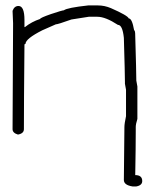

<svg xmlns="http://www.w3.org/2000/svg" viewBox="-20 -504 547 694"><path d="M334 -484.4Q357.9 -484.4 380.9 -474.6Q441.9 -447.8 445.3 -437.5Q457.5 -437.5 464.8 -394.5Q468.8 -394.5 468.8 -375Q472.7 -242.2 472.7 -214.8V-212.9Q476.6 -193.8 476.6 -191.4V-74.2Q470.7 -55.7 470.7 -44.9V-31.2Q470.7 27.3 468.8 128.9Q494.1 128.9 494.1 150.4Q494.1 166 472.7 169.9H459Q427.7 165 427.7 146.5Q429.7 1 429.7 -44.9Q429.7 -57.1 435.5 -84V-179.7Q435.5 -182.1 431.6 -201.2V-207Q431.6 -234.4 427.7 -367.2Q422.9 -414.1 406.2 -414.1Q361.3 -443.4 332 -443.4H300.8L238.3 -433.6Q189 -416 181.6 -416L132.8 -394.5Q72.3 -363.8 72.3 -345.7Q68.4 -345.2 68.4 -341.8Q66.4 -127 66.4 -37.1Q66.4 -21.5 44.9 -17.6Q25.4 -23.4 25.4 -37.1Q27.3 -341.8 27.3 -419.9Q27.3 -428.7 25.4 -464.8Q31.7 -482.4 46.9 -482.4Q68.4 -482.4 68.4 -431.6V-406.2H70.3Q94.2 -425.3 125 -435.5Q125 -439.5 164.1 -453.1Q205.1 -466.8 210.9 -466.8Q222.7 -476.1 298.8 -484.4Z"/></svg>

Font: CEF Fonts CJK
Style: Regular
Weight: 400
Designer: PartyBoss (派对大魔王)
Version: Release 2.25